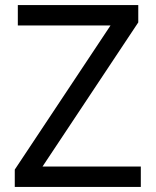

<svg xmlns="http://www.w3.org/2000/svg" viewBox="-20 -734 612 754"><path d="M533 0H38V-68L414 -634H50V-714H523V-646L147 -80H533Z"/></svg>

Font: Noto Sans Chorasmian
Style: Regular
Weight: 400
Designer: Federico Parra Barrios
Foundry: Google LLC
Version: Version 1.004; ttfautohint (v1.8.4.7-5d5b)